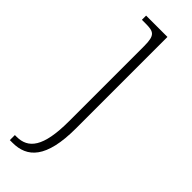

<svg xmlns="http://www.w3.org/2000/svg" viewBox="-261 -552 808 808"><g transform="rotate(45 143.5 -148.0)"><path d="M18 240H34C120 240 180 187 180 8V-536H53V-511H73C123 -511 138 -505 138 -439V8C138 162 97 210 28 210H18Z"/></g></svg>

Font: Noto Serif Sinhala ExtraLight
Style: Regular
Weight: 200
Designer: Jelle Bosma - Monotype Design Team
Foundry: Monotype Imaging Inc.
Version: Version 2.007